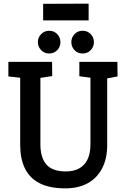

<svg xmlns="http://www.w3.org/2000/svg" viewBox="-20 -1031 697 1055"><path d="M340 4Q252 4 197 -24.5Q142 -53 116.5 -106.5Q91 -160 91 -233V-604L26 -611V-691H266L267 -613L202 -603V-238Q202 -165 235 -127Q268 -89 342 -89Q383 -89 413 -104.5Q443 -120 460 -153Q477 -186 477 -239V-604L416 -612V-691H625L626 -611L569 -600V-233Q569 -160 541.5 -106.5Q514 -53 462.5 -24.5Q411 4 340 4ZM434 -737Q407 -737 389.5 -755.5Q372 -774 372 -799Q372 -825 389.5 -843.5Q407 -862 434 -862Q461 -862 478.5 -843.5Q496 -825 496 -799Q496 -774 478.5 -755.5Q461 -737 434 -737ZM250 -737Q224 -737 206 -755.5Q188 -774 188 -799Q188 -825 206 -843.5Q224 -862 250 -862Q277 -862 294.5 -843.5Q312 -825 312 -799Q312 -774 294.5 -755.5Q277 -737 250 -737ZM217 -919V-1010L467 -1011V-919Z"/></svg>

Font: Kreon Light Medium
Style: Regular
Weight: 500
Version: Version 2.002